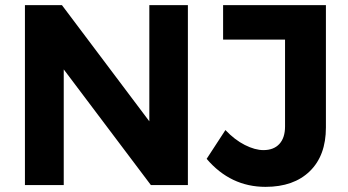

<svg xmlns="http://www.w3.org/2000/svg" viewBox="-20 -720 1352 747"><path d="M561 -700H711V0H567L228 -450V0H77V-700H221L561 -248ZM1013 7Q877 7 784 -102L857 -214Q893 -176 932.5 -156Q972 -136 1005 -136Q1045 -136 1067 -160Q1089 -184 1089 -228V-566H848V-700H1248V-224Q1248 -115 1185.5 -54Q1123 7 1013 7Z"/></svg>

Font: Montserrat SemiBold
Style: Regular
Weight: 600
Designer: Julieta Ulanovsky
Foundry: Julieta Ulanovsky
Version: Version 6.001